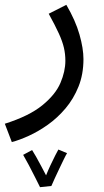

<svg xmlns="http://www.w3.org/2000/svg" viewBox="-45 -359 432 796"><path d="M4 230 -25 154Q76 122 130.5 77.5Q185 33 205.5 -15Q226 -63 226 -107Q226 -135 220 -161Q214 -187 199 -220Q184 -253 157 -302L230 -339Q268 -274 284.5 -216Q301 -158 301 -114Q301 -51 280.5 0Q260 51 226.5 90.5Q193 130 153.5 158Q114 186 74.5 204Q35 222 4 230ZM121 417Q113 401 100.5 376Q88 351 74.5 325.5Q61 300 51 283L88 263Q94 272 104.5 290.5Q115 309 126 330Q137 351 146 368Q154 348 164.5 325.5Q175 303 184 285.5Q193 268 197 261L233 276Q228 284 219.5 301.5Q211 319 201 340Q191 361 182 380.5Q173 400 168 412Z"/></svg>

Font: Noto Sans Living
Style: Regular
Weight: 400
Designer: Monotype Design Team
Foundry: Monotype Imaging Inc.
Version: Version 2.013; ttfautohint (v1.8.4.7-5d5b)